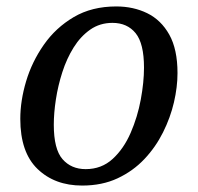

<svg xmlns="http://www.w3.org/2000/svg" viewBox="-20 -566 614 596"><path d="M235 10Q150 10 96.5 -41.5Q43 -93 43 -197Q43 -253 61 -313.5Q79 -374 116 -427Q153 -480 209 -513Q265 -546 341 -546Q394 -546 437 -525Q480 -504 505.5 -458.5Q531 -413 531 -339Q531 -296 520 -248.5Q509 -201 486 -155Q463 -109 428 -72Q393 -35 345 -12.5Q297 10 235 10ZM246 -41Q295 -41 329.5 -72.5Q364 -104 385.5 -153.5Q407 -203 417 -257Q427 -311 427 -356Q427 -431 401 -463Q375 -495 329 -495Q290 -495 260 -474Q230 -453 208.5 -418.5Q187 -384 173.5 -342Q160 -300 153.5 -257.5Q147 -215 147 -179Q147 -103 174 -72Q201 -41 246 -41Z"/></svg>

Font: NotoSerif-Italic
Style: Regular
Weight: 400
Italic angle: -12°
Designer: Monotype Design Team
Foundry: Monotype Imaging Inc.
Version: Version 2.007; ttfautohint (v1.8) -l 8 -r 50 -G 200 -x 14 -D